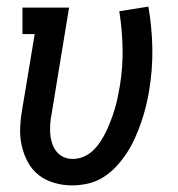

<svg xmlns="http://www.w3.org/2000/svg" viewBox="-20 -553 540 581"><path d="M198 8Q171 8 144.5 0.5Q118 -7 97.5 -23Q77 -39 64.5 -62Q52 -85 46 -111Q40 -137 41 -165Q42 -193 47 -221L85 -450H48V-530H189L136 -207Q133 -193 132 -177.5Q131 -162 132 -148Q133 -134 137.5 -120Q142 -106 150.5 -95Q159 -84 172 -78Q185 -72 200 -72Q217 -72 233.5 -79Q250 -86 263 -99Q276 -112 285.5 -127Q295 -142 302.5 -158Q310 -174 316 -190Q322 -206 327 -222.5Q332 -239 335.5 -255.5Q339 -272 342 -289Q352 -348 351 -405Q350 -462 341 -519L429 -533Q440 -470 441 -406Q442 -342 431 -277Q427 -253 421 -229Q415 -205 407 -182Q399 -159 388.5 -135.5Q378 -112 364 -90.5Q350 -69 332.5 -50Q315 -31 293 -17Q271 -3 246.5 2.5Q222 8 198 8Z"/></svg>

Font: Iosevka Slab Medium
Style: Italic
Weight: 500
Italic angle: -9°
Monospace: yes
Designer: Belleve Invis
Foundry: Belleve Invis
Version: Version 11.1.0; ttfautohint (v1.8.3)